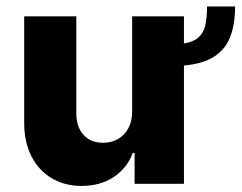

<svg xmlns="http://www.w3.org/2000/svg" viewBox="-20 -582 765 608"><path d="M562.5 -374.5V0H406.2V-97.7H400.4Q382.3 -49.3 339.8 -21.2Q297.4 6.8 238.3 6.8Q184.6 6.8 143.3 -17.8Q102.1 -42.5 79.3 -87.6Q56.6 -132.8 56.6 -192.4V-530.3H221.7V-223.6Q221.7 -180.2 244.4 -155Q267.1 -129.9 306.6 -129.9Q332.5 -129.9 353.3 -141.6Q374 -153.3 386.2 -175.5Q398.4 -197.8 398.4 -228.5V-530.3H562.5V-444.3Q592.8 -449.2 608.6 -463.6Q624.5 -478 629.9 -501Q635.3 -523.9 635.7 -561.5H724.6Q724.1 -502.9 708.5 -463.9Q692.9 -424.8 657.5 -402.3Q622.1 -379.9 562.5 -374.5Z"/></svg>

Font: Pretendard GOV ExtraBold
Style: Regular
Weight: 800
Designer: Base glyphs from Inter by Rasmus Andersson; Hangeul glyphs from Noto Sans CJK(Source Han Sans) by Jang Soo-young and Kan
Foundry: Kil Hyung-jin
Version: Version 1.309